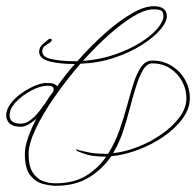

<svg xmlns="http://www.w3.org/2000/svg" viewBox="-51 -589 631 618"><path d="M128 9Q111 9 87.5 3Q64 -3 46.5 -24.5Q29 -46 29 -94Q29 -116 39 -145Q49 -174 66 -207Q54 -196 41 -188.5Q28 -181 16 -181Q-9 -181 -20 -191.5Q-31 -202 -31 -218Q-31 -236 -17.5 -254.5Q-4 -273 17 -288Q38 -303 60 -312.5Q82 -322 100 -322Q115 -322 122.5 -319Q130 -316 133 -311Q159 -348 190 -383H187Q141 -383 108 -391.5Q75 -400 75 -423Q75 -438 89 -449Q103 -460 106 -463Q109 -465 112 -464Q115 -463 115 -463Q116 -462 115.5 -459Q115 -456 112 -454Q109 -451 97 -444Q85 -437 85 -423Q85 -405 116 -398.5Q147 -392 187 -392Q193 -392 198 -392Q241 -441 286 -481Q331 -521 372 -545Q413 -569 443 -569Q486 -569 486 -537Q486 -518 464.5 -493Q443 -468 405 -444Q367 -420 316.5 -403Q266 -386 208 -384Q163 -332 125 -277.5Q87 -223 64 -174.5Q41 -126 41 -94Q41 -55 54 -34.5Q67 -14 86.5 -6.5Q106 1 127 1Q186 1 225.5 -23Q265 -47 291 -85H286Q247 -85 223.5 -93Q200 -101 196 -104Q191 -112 201 -106Q206 -105 229.5 -99.5Q253 -94 286 -94Q292 -94 297 -94Q319 -129 333.5 -170Q348 -211 358.5 -250.5Q369 -290 379.5 -322.5Q390 -355 404 -374.5Q418 -394 439 -394Q474 -394 501.5 -377Q529 -360 544.5 -332.5Q560 -305 560 -273Q560 -239 536.5 -207Q513 -175 475 -149Q437 -123 392.5 -106.5Q348 -90 307 -86Q279 -45 235.5 -18Q192 9 128 9ZM443 -559Q416 -559 378.5 -536.5Q341 -514 299 -476.5Q257 -439 216 -393Q271 -397 318.5 -413.5Q366 -430 401 -452Q436 -474 455.5 -497Q475 -520 475 -537Q475 -551 467.5 -555Q460 -559 443 -559ZM346 -169Q340 -150 331.5 -131.5Q323 -113 313 -96Q352 -100 393.5 -116.5Q435 -133 470.5 -158Q506 -183 527.5 -212.5Q549 -242 549 -273Q549 -301 535.5 -326.5Q522 -352 497 -368.5Q472 -385 439 -385Q422 -385 409.5 -364Q397 -343 386.5 -309.5Q376 -276 366.5 -239Q357 -202 346 -169ZM-20 -218Q-20 -191 16 -191Q33 -191 48.5 -203.5Q64 -216 77.5 -233.5Q91 -251 101 -266.5Q111 -282 115 -287Q117 -289 119 -292Q123 -299 121 -306Q119 -313 102 -313Q79 -313 50.5 -298Q22 -283 1 -261.5Q-20 -240 -20 -218Z"/></svg>

Font: Kapakana Light
Style: Regular
Weight: 300
Designer: Kyosuke Nagai
Version: Version 1.000